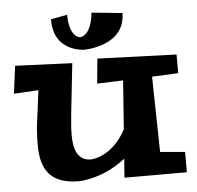

<svg xmlns="http://www.w3.org/2000/svg" viewBox="-51 -746 830 809"><g transform="rotate(-5 364.0 -341.5)"><path d="M707 -75 602 -84 596 -403 707 -408V-487L373 -499L363 -394L473 -398L458 -192C397 -78 309 -78 309 -78C254 -78 237 -126 237 -185C237 -239 243 -272 266 -489L25 -499L10 -382L114 -388C97 -248 91 -237 91 -157C91 -57 128 9 251 9C251 9 351 9 449 -69L443 11H707ZM365 -694C356 -595 309 -595 309 -595C309 -595 263 -595 262 -694L193 -681C190 -541 322 -541 322 -541C322 -541 495 -541 495 -681Z"/></g></svg>

Font: Peralta
Style: Regular
Weight: 400
Designer: Astigmatic (AOETI)
Foundry: Astigmatic (AOETI)
Version: Version 1.000